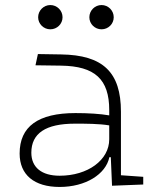

<svg xmlns="http://www.w3.org/2000/svg" viewBox="-20 -739 626 769"><path d="M428.7 4.9 553.7 0V-30.8L464.4 -37.1V-291.5C464.4 -449.7 392.6 -518.6 224.6 -521L131.8 -522.5L122.1 -477.5L224.6 -476.1C359.9 -474.1 417.5 -421.9 417.5 -297.9V-276.9C381.3 -283.2 333 -286.1 282.2 -286.1C132.8 -286.1 58.6 -232.4 58.6 -124C58.6 -39.1 116.7 9.8 218.8 9.8C322.8 9.8 403.8 -41 418 -109.4H423.8ZM417.5 -236.8V-181.2C417.5 -98.1 332 -35.2 218.8 -35.2C147 -35.2 105.5 -68.4 105.5 -127.4C105.5 -205.1 163.1 -243.7 279.8 -243.7C324.2 -243.7 376.5 -243.7 417.5 -236.8ZM181.6 -621.6C208.5 -621.6 230.5 -643.1 230.5 -669.9C230.5 -696.8 208.5 -718.8 181.6 -718.8C154.8 -718.8 132.8 -696.8 132.8 -669.9C132.8 -643.1 154.8 -621.6 181.6 -621.6ZM386.7 -621.6C413.6 -621.6 435.5 -643.1 435.5 -669.9C435.5 -696.8 413.6 -718.8 386.7 -718.8C359.9 -718.8 337.9 -696.8 337.9 -669.9C337.9 -643.1 359.9 -621.6 386.7 -621.6Z"/></svg>

Font: Cascadia Code PL ExtraLight
Style: Regular
Weight: 200
Monospace: yes
Designer: Aaron Bell
Foundry: Saja Typeworks
Version: Version 2404.023